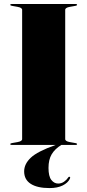

<svg xmlns="http://www.w3.org/2000/svg" viewBox="-20 -720 434 954"><path d="M304 -29Q304 -18 327 -14L355 -9Q363 -7.5 363 -4Q363 0 357 0H285Q252.5 20 236.8 46.5Q221 73 221 114.5Q221 156 235 174Q249 192 269 192Q285 192 298 183Q311 174 318.5 162.5Q322 156.5 327 159Q330.5 161.5 327 168.5Q317.5 188.5 291.5 201.5Q265.5 214.5 226 214.5Q165.5 214.5 132.8 193.5Q100 172.5 100 131.5Q100 95 132.8 63.8Q165.5 32.5 257 0H37Q31 0 31 -4Q31 -7.5 39 -9L67 -14Q90 -18 90 -29V-671Q90 -682 67 -686L39 -691Q31 -692.5 31 -696Q31 -700 37 -700H357Q363 -700 363 -696Q363 -692.5 355 -691L327 -686Q304 -682 304 -671Z"/></svg>

Font: Fraunces 144pt S000 Black
Style: Regular
Weight: 900
Version: Version 1.000; ttfautohint (v1.8.3)